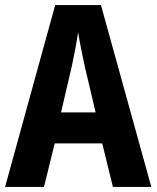

<svg xmlns="http://www.w3.org/2000/svg" viewBox="-20 -735 616 755"><path d="M424 0H575L377 -715H197L0 0H153L195 -171H382ZM314 -471 356 -293H220L262 -473C271 -516 282 -570 287 -608C293 -571 305 -513 314 -471Z"/></svg>

Font: Noto Sans Hebrew Condensed
Style: Bold
Weight: 700
Width: 3
Designer: Monotype Design Team
Foundry: Monotype Imaging Inc.
Version: Version 2.004